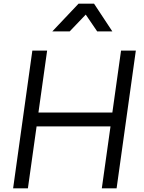

<svg xmlns="http://www.w3.org/2000/svg" viewBox="-20 -1019 777 1039"><path d="M51 0H131L178 -335H578L531 0H611L715 -745H635L588 -410H188L235 -745H155ZM263 -849H357L444 -940L506 -849H588L489 -999H405Z"/></svg>

Font: Mluvka
Style: Italic
Weight: 400
Italic angle: -8°
Designer: Modified by Jiří Krblich, Original typeface by Gumpita Rahayu
Foundry: Gumpita Rahayu & Jiří Krblich
Version: Version 2.000;Glyphs 3.1.1 (3134)